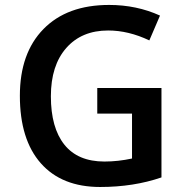

<svg xmlns="http://www.w3.org/2000/svg" viewBox="-20 -744 747 774"><path d="M372.1 -389.2H630.9V-28.8Q518.6 9.8 383.8 9.8Q229 9.8 144.5 -85.9Q60.1 -181.6 60.1 -357.9Q60.1 -529.8 155.3 -627Q250.5 -724.1 419.9 -724.1Q530.8 -724.1 625 -681.2L582 -581.1Q498 -621.1 416 -621.1Q309.1 -621.1 247.1 -550.5Q185.1 -480 185.1 -356Q185.1 -229 239.5 -160.9Q293.9 -92.8 400.9 -92.8Q456.1 -92.8 512.2 -105V-286.1H372.1Z"/></svg>

Font: Droid Sans TV
Style: Bold
Weight: 600
Version: Version 1.00